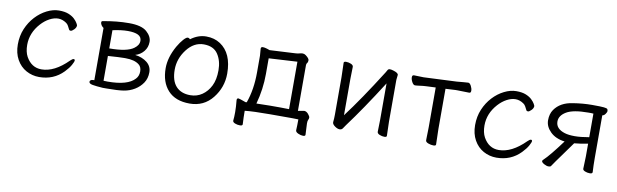

<svg xmlns="http://www.w3.org/2000/svg" viewBox="-41 -889 4512 1403"><g transform="rotate(10 2214.5 -187.5)"><path d="M429 -56Q357 18 250 18Q198 18 153.5 -6.5Q109 -31 82.5 -78.5Q56 -126 56 -190Q56 -254 78.5 -307Q101 -360 138 -400Q175 -440 221 -463Q267 -486 310.5 -486Q354 -486 382 -474.5Q410 -463 426.5 -447Q443 -431 450.5 -417.5Q458 -404 458 -401Q458 -385 443 -370Q428 -355 419 -355Q410 -355 407 -360Q400 -374 393 -387Q386 -400 375 -407Q346 -427 315 -427Q284 -427 250.5 -409Q217 -391 189 -360Q124 -288 124 -199Q124 -147 143 -112Q183 -40 257 -40Q353 -40 453 -140Q468 -155 477 -155Q486 -155 486 -146Q486 -137 472 -111.5Q458 -86 429 -56Z M719 -37 749 -36Q898 -36 950 -94Q971 -116 971 -150Q971 -184 950 -200Q916 -227 849 -227H839Q806 -227 719 -221ZM719 -412V-277Q851 -277 900 -314Q934 -339 934 -369.5Q934 -400 907.5 -413Q881 -426 832 -426Q783 -426 719 -412ZM722 15Q674 12 646.5 7Q619 2 619 -12Q619 -19 625.5 -24Q632 -29 643 -29H652V-417Q643 -422 635.5 -433Q628 -444 628 -454Q628 -464 638 -465Q738 -484 830.5 -484Q923 -484 962 -449.5Q1001 -415 1001 -374.5Q1001 -334 976.5 -304Q952 -274 914 -263Q968 -256 1003 -228Q1038 -200 1038 -155Q1038 -110 1015.5 -76.5Q993 -43 957 -21Q921 1 877.5 8Q834 15 750 15Z M1361 -43Q1410 -43 1448.5 -69.5Q1487 -96 1510 -142Q1533 -188 1533 -258Q1533 -328 1500.5 -377Q1468 -426 1395 -426Q1322 -426 1269.5 -357.5Q1217 -289 1217 -207.5Q1217 -126 1254.5 -84.5Q1292 -43 1361 -43ZM1288 -445Q1343 -486 1403 -486Q1463 -486 1507 -457Q1600 -396 1600 -245Q1600 -143 1536 -62.5Q1472 18 1366.5 18Q1261 18 1205.5 -42.5Q1150 -103 1150 -207Q1150 -287 1199 -374Q1220 -410 1240 -432Q1260 -454 1270.5 -454Q1281 -454 1288 -445Z M1848 -67Q1902 -69 1948 -69H2026Q2059 -69 2090 -68V-420L1879 -408V-292Q1879 -178 1848 -67ZM1713 -81Q1722 -80 1768 -63L1777 -64Q1813 -164 1813 -291V-416L1809 -467Q1809 -481 1822.5 -481Q1836 -481 1855 -475Q1874 -469 1875 -468L2067 -478Q2083 -479 2095 -482.5Q2107 -486 2118.5 -486Q2130 -486 2141 -478Q2168 -458 2168 -444Q2168 -430 2162 -423.5Q2156 -417 2156 -406V-67L2201 -75Q2218 -75 2232 -58.5Q2246 -42 2246 -32.5Q2246 -23 2241.5 -15.5Q2237 -8 2237 11.5Q2237 31 2241 95V96Q2241 106 2224 106Q2207 106 2187.5 97Q2168 88 2168 75V74Q2170 40 2170 -6Q2152 -7 2126 -7H1959Q1835 -7 1773 0Q1773 49 1776 100Q1776 111 1756.5 111Q1737 111 1720 104Q1703 97 1703 86V85Q1706 60 1706 22Q1706 -16 1701 -66V-68Q1701 -81 1713 -81Z M2757 -18 2759 -106V-377Q2625 -166 2520 -25Q2510 -12 2502.5 0.5Q2495 13 2479 13Q2463 13 2443.5 -1Q2424 -15 2424 -29V-31Q2427 -58 2427 -86V-364L2424 -471Q2424 -481 2441.5 -481Q2459 -481 2477 -473.5Q2495 -466 2495 -453L2493 -364V-94Q2597 -231 2739 -456Q2744 -464 2749 -473.5Q2754 -483 2765.5 -483Q2777 -483 2792 -478Q2829 -467 2829 -452L2825 -415V-106L2828 0Q2828 10 2810.5 10Q2793 10 2775 2.5Q2757 -5 2757 -18Z M3190 -115 3193 0Q3193 10 3174.5 10Q3156 10 3136 2.5Q3116 -5 3116 -18Q3116 -26 3116.5 -46.5Q3117 -67 3117.5 -87.5Q3118 -108 3118 -115V-410L3050 -407Q3026 -406 3002 -402.5Q2978 -399 2966 -399Q2954 -399 2943.5 -418Q2933 -437 2933 -453.5Q2933 -470 2946 -470L3018 -468L3262 -479Q3287 -481 3311 -483.5Q3335 -486 3346.5 -486Q3358 -486 3368 -467Q3378 -448 3378 -431.5Q3378 -415 3366 -415L3280 -417H3263L3190 -413Z M3822 -56Q3750 18 3643 18Q3591 18 3546.5 -6.5Q3502 -31 3475.5 -78.5Q3449 -126 3449 -190Q3449 -254 3471.5 -307Q3494 -360 3531 -400Q3568 -440 3614 -463Q3660 -486 3703.5 -486Q3747 -486 3775 -474.5Q3803 -463 3819.5 -447Q3836 -431 3843.5 -417.5Q3851 -404 3851 -401Q3851 -385 3836 -370Q3821 -355 3812 -355Q3803 -355 3800 -360Q3793 -374 3786 -387Q3779 -400 3768 -407Q3739 -427 3708 -427Q3677 -427 3643.5 -409Q3610 -391 3582 -360Q3517 -288 3517 -199Q3517 -147 3536 -112Q3576 -40 3650 -40Q3746 -40 3846 -140Q3861 -155 3870 -155Q3879 -155 3879 -146Q3879 -137 3865 -111.5Q3851 -86 3822 -56Z M4105 -245Q4134 -236 4179 -236Q4224 -236 4286 -247V-422Q4276 -423 4267 -423H4248Q4136 -423 4086.5 -393.5Q4037 -364 4037 -320Q4037 -266 4105 -245ZM4355 0Q4355 12 4335.5 12Q4316 12 4299.5 5Q4283 -2 4283 -12V-13Q4286 -79 4286 -106V-199Q4231 -188 4185 -184Q4157 -144 4113.5 -84.5Q4070 -25 4048 8Q4044 15 4029.5 15Q4015 15 3996 4.5Q3977 -6 3977 -16Q3977 -21 3985 -28Q4027 -67 4114 -185Q4047 -193 4007.5 -231.5Q3968 -270 3968 -317Q3968 -364 3990 -396Q4033 -458 4124 -471Q4198 -483 4265.5 -483Q4333 -483 4354 -480.5Q4375 -478 4379.5 -473Q4384 -468 4384 -458.5Q4384 -449 4374 -435.5Q4364 -422 4352 -421V-106Q4352 -51 4355 0Z"/></g></svg>

Font: ToneOZ-Pinyin-WenKai-Regular
Style: Regular
Weight: 400
Designer: Fontworks Inc.
Foundry: ToneOZ
Version: Version 0.240331